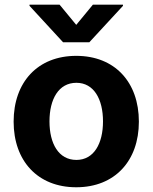

<svg xmlns="http://www.w3.org/2000/svg" viewBox="-20 -792 654 823"><path d="M38.4 -270.6C38.4 -102.6 141.3 10.7 306.8 10.7C472.3 10.7 575.3 -102.6 575.3 -270.6C575.3 -439.6 472.3 -552.6 306.8 -552.6C141.3 -552.6 38.4 -439.6 38.4 -270.6ZM307.5 -437.1C382.5 -437.1 421.5 -366.8 421.5 -271.7C421.5 -176.5 382.5 -106.5 307.5 -106.5C231.2 -106.5 192.1 -176.5 192.1 -271.7C192.1 -366.8 231.2 -437.1 307.5 -437.1ZM106.5 -772V-767L250.4 -610.8H362.9L507.1 -767V-772H378.2L306.8 -685.4L235.4 -772Z"/></svg>

Font: Inter-Hewn
Style: Bold
Weight: 700
Designer: Rasmus Andersson
Foundry: rsms
Version: Version 3.012;git-f93a4a705